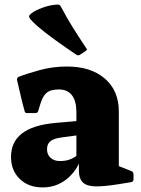

<svg xmlns="http://www.w3.org/2000/svg" viewBox="-20 -803 615 837"><path d="M166 14Q104 14 66 -23Q28 -60 28 -119Q28 -184 75.5 -221Q123 -258 220 -267L335 -277L331 -215L250 -204Q216 -200 200.5 -188Q185 -176 185 -152Q185 -129 200.5 -115Q216 -101 241 -101Q264 -101 280.5 -106.5Q297 -112 307 -119Q317 -126 321 -129L333 -117Q329 -97 316 -74.5Q303 -52 281.5 -31.5Q260 -11 231 1.5Q202 14 166 14ZM313 -314Q313 -363 293.5 -388Q274 -413 237 -413Q219 -413 203.5 -409Q188 -405 176 -391Q164 -377 155 -347L147 -320Q144 -310 135 -310H98Q88 -310 87 -320Q77 -355 69.5 -389Q62 -423 54 -455Q53 -463 61 -468Q97 -482 153.5 -497.5Q210 -513 272 -513Q376 -513 437 -460.5Q498 -408 498 -317V-162H313ZM498 -162V-50L478 -87L553 -57Q562 -53 562 -43V-21Q562 -11 552 -9L497 0Q435 10 397 9.5Q359 9 341.5 -7.5Q324 -24 324 -59V-103L313 -111V-162ZM328 -564Q320 -559 312 -565Q263 -598 220 -629Q177 -660 142 -690Q120 -710 112 -720Q104 -730 108.5 -736.5Q113 -743 127 -752Q150 -765 177.5 -773.5Q205 -782 230 -783Q240 -784 245 -775Q269 -729 297 -684Q325 -639 356 -593Q362 -586 354 -581Z"/></svg>

Font: Hahmlet ExtraBold
Style: Regular
Weight: 800
Designer: Minjoo Ham & Mark Frömberg
Foundry: hypertype
Version: Version 1.002